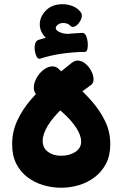

<svg xmlns="http://www.w3.org/2000/svg" viewBox="-20 -872 574 900"><path d="M266.8 8Q224.7 8 183.7 -3.9Q142.8 -15.8 109.3 -40.8Q75.9 -65.9 56.4 -104.4Q36.9 -142.9 36.9 -195.9Q36.9 -255.6 61.6 -308.1Q86.2 -360.7 127.2 -407.7Q168.2 -454.8 217.9 -497Q267.7 -539.2 317 -578Q331.2 -588.1 343.3 -588.1Q362.1 -588.1 379.4 -574.3Q396.7 -560.4 407.2 -540.4Q417.8 -520.3 418.6 -501.1Q419.3 -481.8 404.1 -471.7Q328.4 -418 278.4 -370.4Q228.3 -322.9 204.2 -283.1Q180 -243.3 180 -211.4Q180 -178.8 204.6 -160.3Q229.2 -141.9 266.8 -141.9Q305.3 -141.9 332.9 -159.6Q360.4 -177.3 360.4 -208.9Q360.4 -236.7 337.9 -272.2Q315.3 -307.7 272.1 -346.1Q228.9 -384.6 165.8 -417.9Q140.3 -432.1 138.7 -455.6Q137 -479.1 149.7 -503.5Q162.4 -527.9 183.7 -544.4Q204.9 -560.9 226 -560.9Q243.8 -560.9 256.2 -547.7Q289.7 -515 331.1 -477.6Q372.6 -440.2 410.3 -397.5Q448 -354.8 472.4 -304.8Q496.9 -254.8 496.9 -195.9Q496.9 -143.3 477 -104.9Q457.1 -66.6 423.8 -41.4Q390.4 -16.2 349.8 -4.1Q309.1 8 266.8 8ZM337.4 -668.7Q277.4 -660 239.6 -671.7Q201.8 -683.3 184.1 -707Q166.4 -730.7 166.4 -757.1Q166.4 -792.8 195 -822.6Q223.6 -852.3 273 -852.3Q298.7 -852.3 321.3 -843.1Q344 -833.8 358.1 -815.3Q367 -804.2 362.1 -788Q357.1 -771.8 345.2 -758.8Q333.2 -745.9 321.3 -745.9Q314.6 -745.9 309.6 -751.3Q303.6 -758.2 294.9 -761.2Q286.3 -764.2 276.3 -764.2Q261.9 -764.2 251.7 -756.7Q241.4 -749.1 241.4 -740.2Q241.4 -727.3 269.1 -717.6Q296.8 -707.9 367 -717.7ZM168.3 -597.1Q159 -594.1 152.3 -605.8Q145.7 -617.4 143.3 -634.3Q140.9 -651.1 144.6 -666.2Q148.2 -681.2 160.3 -685Q211.7 -701.6 263.3 -708.8Q314.9 -716.1 367 -717.7Q377.3 -717.7 383.4 -704.4Q389.4 -691.1 391.1 -673.5Q392.8 -655.9 389.8 -642.3Q386.8 -628.8 378.4 -628.8Q326.3 -628.2 273.4 -620.9Q220.4 -613.7 168.3 -597.1Z"/></svg>

Font: Playpen Sans Arabic
Style: Regular
Weight: 400
Designer: Azza Alameddine, Laura Meseguer, Veronika Burian, José Scaglione
Foundry: TypeTogether
Version: Version 2.000